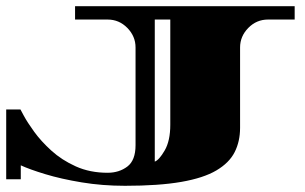

<svg xmlns="http://www.w3.org/2000/svg" viewBox="-34 -578 984 619"><path d="M369 21Q296 21 229.5 10Q163 -1 112 -16.5Q61 -32 33 -45V0H-14V-225H32Q32 -225 43 -204.5Q54 -184 76 -153.5Q98 -123 131.5 -92.5Q165 -62 210.5 -41.5Q256 -21 313 -21Q350 -21 376.5 -41Q403 -61 403 -110V-425Q403 -461 376.5 -488Q350 -515 313 -515H208V-558H916V-515H830Q793 -515 766.5 -488Q740 -461 740 -425V-166Q740 -122 722.5 -87.5Q705 -53 663.5 -28.5Q622 -4 550 8.5Q478 21 369 21ZM465 -57Q479 -62 497 -93Q515 -124 515 -176V-515H465Z"/></svg>

Font: Diplomata SC
Style: Regular
Weight: 400
Designer: Eduardo Rodriguez Tunni
Foundry: Eduardo Rodriguez Tunni
Version: Version 1.002; ttfautohint (v1.8.4.7-5d5b);gftools[0.9.23]